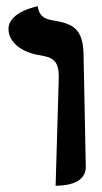

<svg xmlns="http://www.w3.org/2000/svg" viewBox="-20 -585 325 611"><path d="M157 6C173 6 254 6 253 -55C251 -171 248 -289 246 -406C246 -500 207 -510 144 -521C129 -524 105 -529 100 -565C100 -565 7 -548 7 -493C7 -451 48 -418 108 -409C148 -402 168 -393 167 -336Z"/></svg>

Font: Libertinus Serif Semibold
Style: Regular
Weight: 600
Designer: Philipp H. Poll, Khaled Hosny
Foundry: Caleb Maclennan
Version: Version 7.050;RELEASE